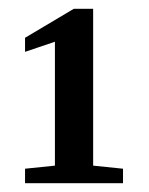

<svg xmlns="http://www.w3.org/2000/svg" viewBox="-20 -678 339 437"><path d="M192 -301 260 -294V-261H37V-294L105 -301V-583L37 -560V-592L148 -658H192Z"/></svg>

Font: Libra Serif Modern
Style: Bold
Weight: 700
Designer: Stefan Peev, Context Ltd
Foundry: Ascender Corporation
Version: Version 1.000